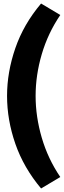

<svg xmlns="http://www.w3.org/2000/svg" viewBox="-20 -919 362 1089"><path d="M322 -834Q252 -731 217 -612Q182 -493 182 -375Q182 -257 217 -137.5Q252 -18 322 85L213 150Q114 32 67 -103.5Q20 -239 20 -375Q20 -510 67 -646Q114 -782 213 -899Z"/></svg>

Font: Bitter ExtraBold
Style: Regular
Weight: 800
Designer: Sol Matas, and Bitter project Authors
Foundry: Sol Matas
Version: Version 2.001